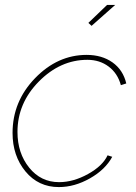

<svg xmlns="http://www.w3.org/2000/svg" viewBox="-20 -750 554 780"><path d="M352 -645 339 -657 415 -730H448ZM31 -210Q31 -338 122.5 -432.5Q214 -527 332 -527Q394 -527 437 -496.5Q480 -466 493 -411L471 -404Q458 -452 421.5 -479.5Q385 -507 335 -507Q225 -507 138 -419Q51 -331 51 -214Q51 -128 98.5 -69Q146 -10 220 -10Q278 -10 337.5 -43Q397 -76 417 -119L436 -113Q408 -61 345.5 -25.5Q283 10 219 10Q136 10 83.5 -53.5Q31 -117 31 -210Z"/></svg>

Font: Raleway-v4020 Thin
Style: Italic
Weight: 250
Italic angle: -12°
Designer: Matt McInerney, Pablo Impallari, Rodrigo Fuenzalida
Foundry: Matt McInerney, Pablo Impallari, Rodrigo Fuenzalida
Version: Version 4.020;PS 004.020;hotconv 1.0.88;makeotf.lib2.5.64775